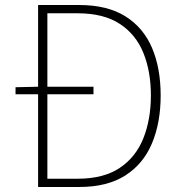

<svg xmlns="http://www.w3.org/2000/svg" viewBox="-20 -746 723 766"><path d="M42 -370V-398L134 -400H353V-370ZM132 0V-726H296Q408 -726 480 -681Q552 -636 586.5 -555Q621 -474 621 -365Q621 -257 586.5 -174.5Q552 -92 480 -46Q408 0 296 0ZM169 -33H290Q393 -33 457.5 -76Q522 -119 552 -194.5Q582 -270 582 -365Q582 -461 552 -535Q522 -609 457.5 -651Q393 -693 290 -693H169Z"/></svg>

Font: Noto Sans KR Thin Thin
Style: Regular
Weight: 250
Version: Version 2.004-H2;hotconv 1.0.118;makeotfexe 2.5.65603